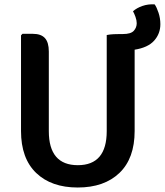

<svg xmlns="http://www.w3.org/2000/svg" viewBox="-20 -843 752 877"><path d="M76 -244.5V-681.5L82.5 -688.5H130Q167.5 -688.5 185.2 -669Q203 -649.5 203 -607.5V-244Q203 -88.5 335.5 -88.5Q467.5 -88.5 467.5 -244V-683Q482.5 -686 499.2 -686.8Q516 -687.5 529.5 -687.5H541.5Q577.5 -687.5 591 -702.2Q604.5 -717 604.5 -737Q604.5 -750 598.8 -766Q593 -782 587.5 -791.5Q604 -806.5 630.5 -815.8Q657 -825 686.5 -823Q696 -809.5 704.2 -784.5Q712.5 -759.5 712.5 -732.5Q712.5 -689 684 -657.2Q655.5 -625.5 595 -616V-244.5Q595 -119.5 525.5 -53Q456 13.5 335 13.5Q214.5 13.5 145.2 -53Q76 -119.5 76 -244.5Z"/></svg>

Font: Signika Negative SemiBold
Style: Regular
Weight: 600
Designer: Anna Giedryś
Foundry: Anna Giedryś
Version: Version 2.000; ttfautohint (v1.8.3) -l 8 -r 50 -G 200 -x 9 -